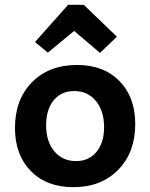

<svg xmlns="http://www.w3.org/2000/svg" viewBox="-20 -765 622 795"><path d="M178 -547 125 -591 262 -745H327L464 -613L394 -546L287 -637ZM284 10Q173 10 107.5 -57Q42 -124 42 -235Q42 -353 112.5 -424.5Q183 -496 299 -496Q409 -496 474.5 -429.5Q540 -363 540 -251Q540 -134 469.5 -62Q399 10 284 10ZM295 -98Q348 -98 379.5 -136Q411 -174 411 -238Q411 -306 377 -347Q343 -388 287 -388Q234 -388 202.5 -350Q171 -312 171 -246Q171 -179 205 -138.5Q239 -98 295 -98Z"/></svg>

Font: Cantarell
Style: Bold
Weight: 700
Designer: Dave Crossland, Nikolaus Waxweiler, Florian Fecher, Jacques Le Bailly, Eben Sorkin, Alexei Vanyashin, Alexios Zavras, Em
Version: Version 0.303